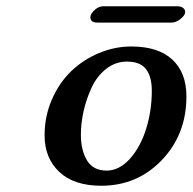

<svg xmlns="http://www.w3.org/2000/svg" viewBox="-20 -590 622 620"><path d="M534.2 -517.1H294.9Q280.8 -517.1 275.9 -522.9Q271 -528.8 272 -537.1Q274.4 -548.3 287.1 -559.1Q299.8 -569.8 314 -569.8H551.8Q565.9 -569.8 572.8 -563Q579.6 -556.2 577.1 -548.8L578.1 -549.8Q576.7 -539.6 562.3 -528.3Q547.9 -517.1 534.2 -517.1ZM403.8 -439.9Q491.2 -439.9 536.6 -397.5Q582 -355 582 -278.8Q582 -156.2 502.7 -73.2Q423.3 9.8 307.1 9.8Q218.8 9.8 171.4 -34.9Q124 -79.6 124 -152.8Q124 -214.8 147.7 -269Q171.4 -323.2 210.2 -360.4Q249 -397.5 299.8 -418.7Q350.6 -439.9 403.8 -439.9ZM390.1 -391.1Q353 -391.1 323.2 -367.9Q293.5 -344.7 276.4 -308.3Q259.3 -272 250.2 -232.2Q241.2 -192.4 241.2 -154.8Q241.2 -105 261 -72Q280.8 -39.1 324.2 -39.1Q364.7 -39.1 398.9 -76.7Q433.1 -114.3 451.7 -173.3Q470.2 -232.4 470.2 -296.9Q470.2 -342.8 451.4 -366.9Q432.6 -391.1 390.1 -391.1Z"/></svg>

Font: Linear Smooth
Style: Bold Italic
Weight: 700
Designer: Philipp H. Poll, Flanker
Foundry: Philipp H. Poll, reworked by Flanker
Version: Version 1.061 | FøM Fix